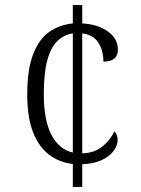

<svg xmlns="http://www.w3.org/2000/svg" viewBox="-20 -734 553 754"><path d="M266 -90Q214 -96 174 -125.5Q134 -155 110.5 -213Q87 -271 87 -363Q87 -462 110.5 -522Q134 -582 174.5 -609.5Q215 -637 266 -642V-714H303V-642Q363 -639 403 -611Q443 -583 443 -539Q443 -492 386 -492Q386 -535 366.5 -566Q347 -597 303 -603V-132Q351 -133 382.5 -159Q414 -185 429 -218Q442 -206 442 -184Q442 -164 427 -142.5Q412 -121 381 -106Q350 -91 303 -89V0H266ZM266 -603Q232 -598 206 -573.5Q180 -549 166 -498.5Q152 -448 152 -364Q152 -262 182 -204.5Q212 -147 266 -135Z"/></svg>

Font: Noto Serif Ethiopic SemiCondensed Light
Style: Regular
Weight: 300
Width: 4
Designer: Monotype Design Team
Foundry: Monotype Imaging Inc.
Version: Version 2.102; ttfautohint (v1.8.4.7-5d5b)